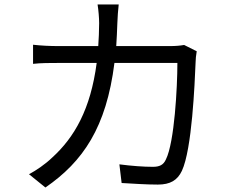

<svg xmlns="http://www.w3.org/2000/svg" viewBox="-20 -807 1040 854"><path d="M508 -787H414C418 -763 421 -726 421 -704C421 -668 419 -634 417 -602H241C203 -602 162 -604 127 -608V-523C162 -527 203 -527 242 -527H410C383 -321 311 -196 212 -106C182 -77 141 -49 109 -32L182 27C349 -88 453 -240 489 -527H769C769 -420 756 -174 718 -98C707 -73 689 -65 660 -65C618 -65 565 -69 511 -76L521 7C573 10 631 14 682 14C737 14 769 -5 789 -47C834 -143 846 -434 850 -530C850 -543 852 -562 855 -579L799 -607C782 -604 762 -602 735 -602H497C499 -635 501 -669 502 -705C503 -729 505 -764 508 -787Z"/></svg>

Font: Source Han Sans HK
Style: Regular
Weight: 400
Designer: Ryoko NISHIZUKA 西塚涼子 (kana, bopomofo & ideographs); Paul D. Hunt (Latin, Greek & Cyrillic); Sandoll Communications 산돌커뮤니
Foundry: Adobe
Version: Version 2.000;hotconv 1.0.107;makeotfexe 2.5.65593